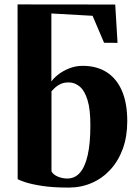

<svg xmlns="http://www.w3.org/2000/svg" viewBox="-20 -838 622 869"><path d="M291 11Q220 11 171.2 3.5Q122.5 -4 94.8 -13.2Q67 -22.5 60 -27L59.5 -818L501.5 -817.5L512 -644L451 -644.5L399 -766.5L212.5 -777V-469Q222 -483.5 242.8 -500Q263.5 -516.5 292.5 -528.2Q321.5 -540 354.5 -540Q417.5 -540 462.5 -511.5Q507.5 -483 531.8 -427.2Q556 -371.5 556 -289.5Q556 -220 535.8 -164.5Q515.5 -109 479.2 -69.8Q443 -30.5 395 -9.8Q347 11 291 11ZM284.5 -30Q319 -30 342 -56.5Q365 -83 377 -136Q389 -189 389 -268.5Q389.5 -342 376.2 -385Q363 -428 340.5 -446.5Q318 -465 291 -465Q269.5 -465 254.2 -457.8Q239 -450.5 229 -441.2Q219 -432 213 -425V-63Q220 -48 241 -39Q262 -30 284.5 -30Z"/></svg>

Font: Merriweather 96pt ExtraBold
Style: Regular
Weight: 800
Version: Version 2.100